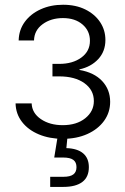

<svg xmlns="http://www.w3.org/2000/svg" viewBox="-20 -563 514 788"><path d="M237.8 6.8Q183.1 6.8 139.4 -11.5Q95.7 -29.8 70.3 -62.7Q44.9 -95.7 43.9 -138.7H109.9Q111.3 -99.1 147.7 -74.2Q184.1 -49.3 237.3 -49.3Q294.4 -49.3 329.8 -77.6Q365.2 -106 365.2 -148.4Q365.2 -193.8 326.4 -221.7Q287.6 -249.5 223.1 -249.5H195.3V-300.8H223.1Q278.3 -300.8 313.7 -326.7Q349.1 -352.5 349.1 -395.5Q349.1 -436.5 318.6 -462.6Q288.1 -488.8 238.3 -488.8Q189 -488.8 154.8 -463.6Q120.6 -438.5 119.6 -397H56.6Q57.6 -440.4 81.8 -473.4Q106 -506.3 147 -524.9Q188 -543.5 238.8 -543.5Q291 -543.5 330.1 -524.2Q369.1 -504.9 390.9 -472.2Q412.6 -439.5 412.6 -398.9Q412.6 -352.1 383.1 -320.3Q353.5 -288.6 306.2 -278.3V-275.9Q366.2 -265.6 399.2 -230.5Q432.1 -195.3 432.1 -145Q432.1 -101.6 407.2 -67.1Q382.3 -32.7 338.4 -12.9Q294.4 6.8 237.8 6.8ZM186 204.1V162.6H240.2Q268.1 162.6 281 152.8Q293.9 143.1 293.9 123Q293.9 103 281 93.3Q268.1 83.5 238.8 83.5H202.6L219.2 -18.6H256.8V0L252.4 44.9Q297.9 46.4 321.3 66.4Q344.7 86.4 344.7 123Q344.7 163.6 317.9 183.8Q291 204.1 240.2 204.1Z"/></svg>

Font: Inter 20pt Light
Style: Regular
Weight: 300
Version: Version 4.001;git-66647c0bb